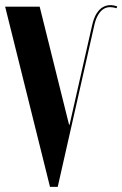

<svg xmlns="http://www.w3.org/2000/svg" viewBox="-30 -725 475 745"><path d="M124 -699H-10L164 0H194L335 -623Q340 -647 348.5 -663Q357 -679 368 -687.5Q379 -696 392.5 -697Q406 -698 422 -693L425 -700Q412 -705 397.5 -705Q383 -705 369.5 -697.5Q356 -690 345 -673Q334 -656 327 -625L249 -281L240 -241H238L228 -281Z"/></svg>

Font: Moniqa Black
Style: Regular
Weight: 900
Designer: Rajesh Rajput
Foundry: Rajesh Rajput
Version: Version 1.000